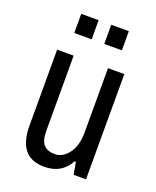

<svg xmlns="http://www.w3.org/2000/svg" viewBox="-129 -742 676 830"><g transform="rotate(20 209.5 -327.0)"><path d="M100 -577V-665H180V-577ZM238 -577V-665H319V-577ZM307 0 297 -56H291Q255 11 175 11Q55 11 55 -135V-484H131V-140Q131 -93 148.5 -74.5Q166 -56 199 -56Q236 -56 262.5 -92Q289 -128 289 -188V-484H364V0Z"/></g></svg>

Font: Pragati Narrow
Style: Regular
Weight: 400
Designer: Hector Gatti, Marcela Romero, Pablo Cosgaya and Nicolas Silva
Foundry: Omnibus-Type
Version: Version 1.010; ttfautohint (v1.3)